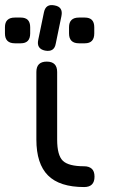

<svg xmlns="http://www.w3.org/2000/svg" viewBox="-53 -756 455 776"><path d="M287 0Q188 0 141 -47Q94 -94 94 -192V-465Q94 -507 136 -507Q178 -507 178 -465V-192Q178 -128.5 201 -106.2Q224 -84 287 -84Q306.5 -84 317.8 -74Q329 -64 329 -42Q329 0 287 0ZM7 -581Q-33 -581 -33 -621V-646Q-33 -685 7 -685H31Q69 -685 69 -646V-621Q69 -581 31 -581ZM266 -581Q226 -581 226 -621V-646Q226 -685 266 -685H290Q328 -685 328 -646V-621Q328 -581 290 -581ZM129 -551.5Q166.1 -544.6 172.2 -579L195.3 -691Q202.9 -727.9 167.8 -734.1Q132.1 -741.8 124.7 -706.7L101.5 -594.7Q93.9 -558.9 129 -551.5Z"/></svg>

Font: Jura Light
Style: Bold
Weight: 700
Version: Version 5.104